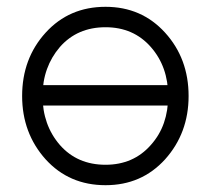

<svg xmlns="http://www.w3.org/2000/svg" viewBox="-20 -532 618 564"><path d="M290 -512Q183 -512 114 -436Q45 -360 45 -250Q45 -141 114 -64Q183 12 290 12Q396 12 465 -64Q534 -141 534 -250Q534 -360 465 -436Q396 -512 290 -512ZM290 -452Q372 -452 423 -394Q474 -336 474 -250Q474 -207 461.5 -171Q449 -135 423 -106Q372 -48 290 -48Q207 -48 156 -106Q105 -165 105 -250Q105 -293 118 -329Q131 -365 156 -394Q207 -452 290 -452ZM81 -222H499V-282H81Z"/></svg>

Font: Unageo
Style: Light
Weight: 300
Designer: Richard Sepsi
Foundry: Richard Sepsi
Version: Version 2.000